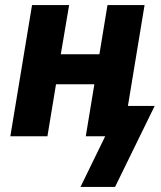

<svg xmlns="http://www.w3.org/2000/svg" viewBox="-20 -540 640 761"><path d="M436 201H299L397 0H320L354 -206H202L168 0H21L107 -520H254L221 -325H374L406 -520H553L487 -120H593Z"/></svg>

Font: Iosevka SS04 Heavy Extended
Style: Italic
Weight: 900
Width: 7
Italic angle: -9°
Monospace: yes
Designer: Belleve Invis
Foundry: Belleve Invis
Version: Version 19.0.0; ttfautohint (v1.8.4)